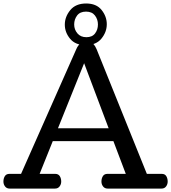

<svg xmlns="http://www.w3.org/2000/svg" viewBox="-20 -1101 999 1121"><path d="M0 0ZM0 -41Q0 -59.1 8.3 -72.5Q16.6 -85.9 35.2 -85.9H103L426.3 -815.9Q433.6 -833 448.2 -846.9Q462.9 -860.8 486.3 -860.8Q510.7 -860.8 523.7 -846.4Q536.6 -832 543.9 -814L837.4 -85.9H924.3Q942.9 -85.9 950.9 -72.5Q959 -59.1 959 -41Q959 -24.9 949.7 -12.5Q940.4 0 923.3 0H608.4Q591.3 0 581.8 -12.5Q572.3 -24.9 572.3 -41Q572.3 -59.1 580.6 -72.5Q588.9 -85.9 607.4 -85.9H714.4L642.1 -276.9H288.1L211.4 -85.9H302.2Q320.8 -85.9 329.1 -72.5Q337.4 -59.1 337.4 -41Q337.4 -24.9 327.9 -12.5Q318.4 0 301.3 0H36.1Q19 0 9.5 -12.5Q0 -24.9 0 -41ZM318.4 -352.1H614.3L471.2 -731.9ZM482.9 -1080.6Q543 -1080.6 573.2 -1042.7Q603.5 -1004.9 603.5 -959.5Q603.5 -914.1 572.3 -875.7Q541 -837.4 480.5 -837.4Q419.9 -837.4 389.2 -874.8Q358.4 -912.1 358.4 -957Q358.4 -1002.9 390.1 -1041.7Q421.9 -1080.6 482.9 -1080.6ZM484.4 -883.8Q518.6 -883.8 535.2 -906Q551.8 -928.2 551.8 -958Q551.8 -987.8 534.4 -1010.5Q517.1 -1033.2 482.4 -1033.2Q447.3 -1033.2 430.2 -1010.5Q413.1 -987.8 413.1 -958Q413.1 -928.7 431.9 -906.2Q450.7 -883.8 484.4 -883.8Z"/></svg>

Font: Cutive
Style: Regular
Weight: 400
Designer: Vernon Adams
Version: Version 1.002